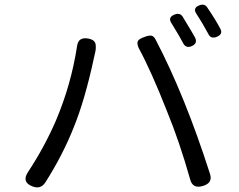

<svg xmlns="http://www.w3.org/2000/svg" viewBox="-20 -823 1040 834"><path d="M775.4 -635.7Q763.7 -659.2 724.6 -722.7Q708 -748 738.3 -759.8Q760.7 -768.6 772.5 -752Q821.3 -671.9 827.1 -660.2Q839.8 -634.8 813.5 -623Q788.1 -611.3 775.4 -635.7ZM884.8 -675.8Q858.4 -724.6 834 -761.7Q815.4 -788.1 845.7 -799.8Q868.2 -808.6 879.9 -791Q916 -738.3 936.5 -699.2Q950.2 -674.8 921.9 -663.1Q895.5 -652.3 884.8 -675.8ZM223.6 -300.8Q289.1 -456.1 314.5 -621.1Q319.3 -664.1 364.3 -655.3Q379.9 -652.3 387.7 -645Q395.5 -637.7 396 -624.5Q396.5 -611.3 395 -602.5Q393.6 -593.8 388.7 -574.2Q348.6 -387.7 299.8 -268.6Q252 -148.4 176.8 -30.3Q156.2 1 120.1 -13.7Q72.3 -32.2 102.5 -77.1Q172.9 -183.6 223.6 -300.8ZM805.7 -44.9Q758.8 -210 706.1 -337.9Q637.7 -512.7 582 -615.2Q573.2 -636.7 579.6 -646Q585.9 -655.3 609.4 -663.1Q627 -669.9 637.7 -668Q648.4 -666 656.2 -650.4Q783.2 -408.2 892.6 -66.4Q904.3 -28.3 862.3 -15.6Q816.4 -1 805.7 -44.9Z"/></svg>

Font: GenSenMaruGothic TW TTF Regular
Style: Regular
Weight: 400
Version: Version 1.301